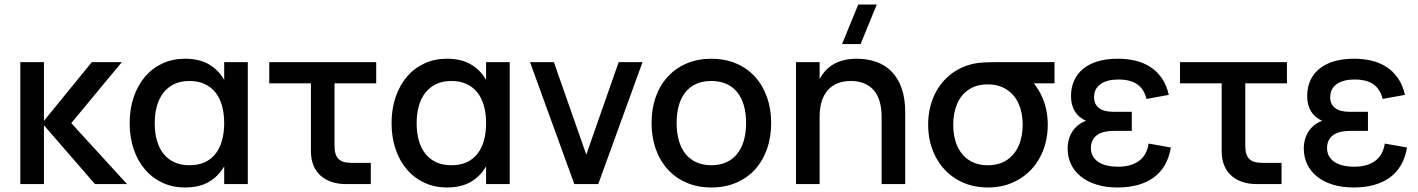

<svg xmlns="http://www.w3.org/2000/svg" viewBox="-20 -815 6276 850"><path d="M70 -540H174.5V-280L386.5 -540H519.5L295.5 -270L542.5 0H400.5L174.5 -260.5V0H70Z M1077 -540V0H972.5V-78.5Q947 -34.5 904.8 -9.8Q862.5 15 799 15Q744.5 15 699.2 -6Q654 -27 621.8 -64.8Q589.5 -102.5 571.8 -154.8Q554 -207 554 -269.5Q554 -333 572 -385.5Q590 -438 622.2 -475.8Q654.5 -513.5 699.5 -534.2Q744.5 -555 799 -555Q862.5 -555 904.8 -530.2Q947 -505.5 972.5 -461.5V-540ZM819 -456.5Q780 -456.5 751.2 -442.8Q722.5 -429 703.2 -404.2Q684 -379.5 674.5 -345.2Q665 -311 665 -269.5Q665 -227 674.8 -192.8Q684.5 -158.5 703.8 -134.2Q723 -110 751.8 -96.8Q780.5 -83.5 819 -83.5Q858.5 -83.5 887.2 -97Q916 -110.5 935 -135.2Q954 -160 963.2 -194.2Q972.5 -228.5 972.5 -269.5Q972.5 -312.5 962.8 -347Q953 -381.5 933.8 -405.8Q914.5 -430 885.8 -443.2Q857 -456.5 819 -456.5Z M1172 -540H1645.5V-446H1461V-169.5Q1461 -129 1478.5 -111.5Q1496 -94 1535.5 -94H1621.5V0H1512.5Q1476 0 1447 -10Q1418 -20 1397.8 -38.8Q1377.5 -57.5 1367 -84.5Q1356.5 -111.5 1356.5 -146V-446H1172Z M2236.5 -540V0H2132V-78.5Q2106.5 -34.5 2064.2 -9.8Q2022 15 1958.5 15Q1904 15 1858.8 -6Q1813.5 -27 1781.2 -64.8Q1749 -102.5 1731.2 -154.8Q1713.5 -207 1713.5 -269.5Q1713.5 -333 1731.5 -385.5Q1749.5 -438 1781.8 -475.8Q1814 -513.5 1859 -534.2Q1904 -555 1958.5 -555Q2022 -555 2064.2 -530.2Q2106.5 -505.5 2132 -461.5V-540ZM1978.5 -456.5Q1939.5 -456.5 1910.8 -442.8Q1882 -429 1862.8 -404.2Q1843.5 -379.5 1834 -345.2Q1824.5 -311 1824.5 -269.5Q1824.5 -227 1834.2 -192.8Q1844 -158.5 1863.2 -134.2Q1882.5 -110 1911.2 -96.8Q1940 -83.5 1978.5 -83.5Q2018 -83.5 2046.8 -97Q2075.5 -110.5 2094.5 -135.2Q2113.5 -160 2122.8 -194.2Q2132 -228.5 2132 -269.5Q2132 -312.5 2122.2 -347Q2112.5 -381.5 2093.2 -405.8Q2074 -430 2045.2 -443.2Q2016.5 -456.5 1978.5 -456.5Z M2522.5 0 2326.5 -540H2432L2575.5 -130.5L2719 -540H2824.5L2628.5 0Z M3129 15Q3068.5 15 3019.8 -6Q2971 -27 2936.5 -64.8Q2902 -102.5 2883.2 -155Q2864.5 -207.5 2864.5 -270.5Q2864.5 -333.5 2883.2 -386Q2902 -438.5 2936.8 -476Q2971.5 -513.5 3020.2 -534.2Q3069 -555 3129 -555Q3189.5 -555 3238.5 -534.2Q3287.5 -513.5 3322 -475.8Q3356.5 -438 3375.2 -385.8Q3394 -333.5 3394 -270.5Q3394 -207 3375.2 -154.5Q3356.5 -102 3322 -64.2Q3287.5 -26.5 3238.5 -5.8Q3189.5 15 3129 15ZM3129 -83.5Q3166.5 -83.5 3195.2 -96.5Q3224 -109.5 3243.5 -133.8Q3263 -158 3273 -192.8Q3283 -227.5 3283 -270.5Q3283 -314 3273 -348.5Q3263 -383 3243.5 -407Q3224 -431 3195.2 -443.8Q3166.5 -456.5 3129 -456.5Q3091 -456.5 3062.2 -443.5Q3033.5 -430.5 3014.2 -406.5Q2995 -382.5 2985.2 -348Q2975.5 -313.5 2975.5 -270.5Q2975.5 -227 2985.5 -192.2Q2995.5 -157.5 3015 -133.5Q3034.5 -109.5 3063.2 -96.5Q3092 -83.5 3129 -83.5Z M3790 -620H3708L3779.5 -795H3861.5ZM3883 -297Q3883 -377 3847 -416.8Q3811 -456.5 3746.5 -456.5Q3714.5 -456.5 3689 -446.5Q3663.5 -436.5 3645.5 -416.8Q3627.5 -397 3618 -367Q3608.5 -337 3608.5 -297V0H3504V-540H3608.5V-465.5Q3618.5 -484 3632.8 -500.2Q3647 -516.5 3667 -528.8Q3687 -541 3713 -548Q3739 -555 3772 -555Q3820.5 -555 3860.2 -540.8Q3900 -526.5 3928.2 -497.2Q3956.5 -468 3972 -423.2Q3987.5 -378.5 3987.5 -317.5V0H3883Z M4353.5 15Q4275.5 15 4215.2 -21.2Q4155 -57.5 4122 -121Q4089 -184.5 4089 -263Q4089 -331.5 4113.8 -388Q4138.5 -444.5 4184 -482Q4229.5 -519.5 4290.5 -533Q4312.5 -537.5 4341.8 -538.8Q4371 -540 4420 -540H4648.5V-446H4557Q4578.5 -419.5 4594 -384.5Q4618.5 -329 4618.5 -263Q4618.5 -184 4585.2 -120.8Q4552 -57.5 4491.5 -21.2Q4431 15 4353.5 15ZM4353.5 -83.5Q4403 -83.5 4437.5 -106.5Q4472 -129.5 4489.8 -170Q4507.5 -210.5 4507.5 -263Q4507.5 -315 4489.8 -355.2Q4472 -395.5 4437.2 -418.2Q4402.5 -441 4353.5 -441.5Q4303 -441.5 4268.5 -418.2Q4234 -395 4217 -354.5Q4200 -314 4200 -263Q4200 -209 4217.8 -168.8Q4235.5 -128.5 4270 -106Q4304.5 -83.5 4353.5 -83.5Z M4927.5 15Q4976.5 15 5016.8 4Q5057 -7 5087.3 -29Q5117.5 -51 5136.8 -84.2Q5156 -117.5 5163.5 -162L5065 -179.5Q5057 -127 5021.5 -102Q4986 -77 4930.5 -77Q4872.5 -77 4841 -99Q4809.5 -121 4809.5 -159.5Q4809.5 -180 4817 -194.2Q4824.5 -208.5 4837.8 -217.8Q4851 -227 4869.3 -231.2Q4887.5 -235.5 4909.5 -235.5H4990.5V-320H4909.5Q4867 -320 4845.3 -336.8Q4823.5 -353.5 4823.5 -384Q4823.5 -422.5 4852.3 -442.8Q4881 -463 4931 -463Q4985.5 -463 5015.5 -441.2Q5045.5 -419.5 5055.5 -377L5154.5 -395Q5144 -440 5122.3 -470.5Q5100.5 -501 5070.8 -519.8Q5041 -538.5 5004.8 -546.8Q4968.5 -555 4929 -555Q4879.5 -555 4841 -543.8Q4802.5 -532.5 4776 -511Q4749.5 -489.5 4735.5 -459Q4721.5 -428.5 4721.5 -389.5Q4721.5 -310.5 4788 -280Q4770 -274 4755.3 -262.8Q4740.5 -251.5 4729.5 -235.8Q4718.5 -220 4712.5 -200Q4706.5 -180 4706.5 -157.5Q4706.5 -119.5 4721.5 -88Q4736.5 -56.5 4765 -33.5Q4793.5 -10.5 4834.5 2.2Q4875.5 15 4927.5 15Z M5204 -540H5677.5V-446H5493V-169.5Q5493 -129 5510.5 -111.5Q5528 -94 5567.5 -94H5653.5V0H5544.5Q5508 0 5479 -10Q5450 -20 5429.8 -38.8Q5409.5 -57.5 5399 -84.5Q5388.5 -111.5 5388.5 -146V-446H5204Z M5973 15Q6022 15 6062.3 4Q6102.5 -7 6132.8 -29Q6163 -51 6182.3 -84.2Q6201.5 -117.5 6209 -162L6110.5 -179.5Q6102.5 -127 6067 -102Q6031.5 -77 5976 -77Q5918 -77 5886.5 -99Q5855 -121 5855 -159.5Q5855 -180 5862.5 -194.2Q5870 -208.5 5883.3 -217.8Q5896.5 -227 5914.8 -231.2Q5933 -235.5 5955 -235.5H6036V-320H5955Q5912.5 -320 5890.8 -336.8Q5869 -353.5 5869 -384Q5869 -422.5 5897.8 -442.8Q5926.5 -463 5976.5 -463Q6031 -463 6061 -441.2Q6091 -419.5 6101 -377L6200 -395Q6189.5 -440 6167.8 -470.5Q6146 -501 6116.3 -519.8Q6086.5 -538.5 6050.3 -546.8Q6014 -555 5974.5 -555Q5925 -555 5886.5 -543.8Q5848 -532.5 5821.5 -511Q5795 -489.5 5781 -459Q5767 -428.5 5767 -389.5Q5767 -310.5 5833.5 -280Q5815.5 -274 5800.8 -262.8Q5786 -251.5 5775 -235.8Q5764 -220 5758 -200Q5752 -180 5752 -157.5Q5752 -119.5 5767 -88Q5782 -56.5 5810.5 -33.5Q5839 -10.5 5880 2.2Q5921 15 5973 15Z"/></svg>

Font: Vela Sans SemBd
Style: Regular
Weight: 600
Designer: Principal design: Mikhail Sharanda - project Manrope.
Design modification: Ravid Balaliev
Foundry: Mikhail Sharanda
Version: Version 1.001